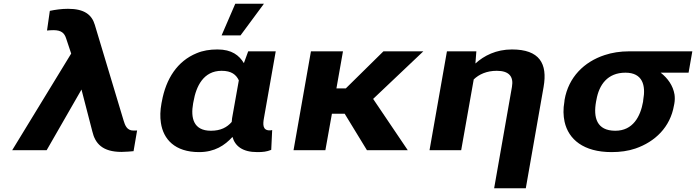

<svg xmlns="http://www.w3.org/2000/svg" viewBox="-20 -802 3716 1025"><path d="M246 -744 231 -639C243 -640 252 -641 265 -641C308 -641 324 -625 333 -597L360 -516L45 0H229L415 -324L473 -100C488 -36 527 9 629 9C656 8 677 7 693 5L712 -106C709 -105 707 -105 703 -105H692C656 -105 647 -136 640 -158L486 -670C470 -723 431 -755 343 -755C309 -755 274 -750 246 -744Z M1141 -538C1100 -538 1063 -532 1030 -518C927 -476 866 -382 844 -260L842 -250C835 -212 834 -178 839 -146C852 -59 913 10 1043 10C1126 10 1180 -26 1221 -71C1235 -22 1275 10 1353 10C1384 10 1403 8 1428 -2L1433 -108C1429 -106 1425 -106 1419 -106C1382 -106 1383 -138 1389 -171L1452 -528H1305L1282 -465C1257 -506 1218 -538 1141 -538ZM1255 -373 1219 -171C1218 -164 1218 -158 1217 -151C1192 -122 1158 -104 1106 -104C1013 -104 997 -172 1011 -250L1013 -260C1027 -341 1066 -424 1163 -424C1216 -424 1241 -403 1255 -373ZM1236 -782 1163 -613H1264L1389 -782Z M1820 -195 1939 0H2157L1972 -274L2240 -528H2027L1826 -330H1776L1811 -528H1640L1547 0H1717L1752 -195Z M2632 -424C2697 -424 2723 -394 2713 -338L2618 203H2787L2882 -338C2904 -463 2860 -538 2713 -538C2629 -538 2564 -505 2518 -463L2523 -528H2366L2273 0H2442L2509 -378C2537 -405 2578 -424 2632 -424Z M3656 -414 3676 -528H3339C3291 -528 3247 -521 3208 -508C3098 -472 3015 -390 2994 -269L2993 -259C2986 -220 2987 -185 2994 -152C3015 -58 3095 10 3245 10C3291 10 3334 4 3372 -9C3477 -45 3558 -123 3578 -239L3580 -249C3583 -266 3583 -282 3581 -297C3573 -346 3544 -385 3507 -414ZM3319 -414C3411 -414 3428 -346 3414 -269L3413 -259C3399 -180 3359 -104 3265 -104C3165 -104 3147 -175 3162 -259L3164 -269C3178 -349 3223 -414 3319 -414Z"/></svg>

Font: Asimov
Style: XWidIt
Weight: 500
Designer: Google
Version: Version 2.000980; 2014